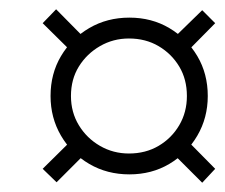

<svg xmlns="http://www.w3.org/2000/svg" viewBox="-20 -573 485 414"><path d="M259 -197Q211 -197 172.5 -219.5Q134 -242 111.5 -280.5Q89 -319 89 -366Q89 -414 111.5 -452Q134 -490 172.5 -512.5Q211 -535 259 -535Q307 -535 345 -512.5Q383 -490 405.5 -452Q428 -414 428 -366Q428 -319 405.5 -280.5Q383 -242 345 -219.5Q307 -197 259 -197ZM102 -180 72 -209 153 -289 182 -260ZM258 -242Q294 -242 322 -258.5Q350 -275 366.5 -303Q383 -331 383 -366Q383 -402 366.5 -429.5Q350 -457 322 -473.5Q294 -490 258 -490Q224 -490 195.5 -473.5Q167 -457 150 -429.5Q133 -402 133 -366Q133 -331 150 -303Q167 -275 195.5 -258.5Q224 -242 258 -242ZM416 -179 336 -259 365 -289 444 -209ZM151 -445 72 -523 101 -553 180 -473ZM365 -443 336 -473 416 -551 444 -523Z"/></svg>

Font: Baskervville Medium
Style: Italic
Weight: 500
Italic angle: -18°
Version: Version 1.100